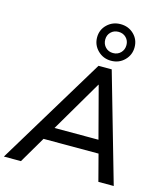

<svg xmlns="http://www.w3.org/2000/svg" viewBox="-168 -1100 1044 1207"><g transform="rotate(15 354.0 -497.0)"><path d="M-28 0 399 -705H485L687 0H587L542 -172H184L83 0ZM429 -590 233 -256H519L431 -590ZM466 -756Q415 -756 379.5 -791Q344 -826 344 -876Q344 -926 379.5 -960Q415 -994 466 -994Q518 -994 553 -960Q588 -926 588 -876Q588 -826 553 -791Q518 -756 466 -756ZM466 -806Q496 -806 515.5 -826Q535 -846 535 -876Q535 -905 515.5 -924.5Q496 -944 466 -944Q436 -944 416.5 -924.5Q397 -905 397 -876Q397 -846 416.5 -826Q436 -806 466 -806Z"/></g></svg>

Font: Nunito Sans SemiBold
Style: Italic
Weight: 600
Italic angle: -9°
Designer: Vernon Adams
Foundry: Vernon Adams
Version: Version 3.006; ttfautohint (v1.8.3)